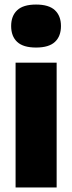

<svg xmlns="http://www.w3.org/2000/svg" viewBox="-20 -824 318 844"><path d="M48.5 0V-548.5H229V0ZM138.5 -615Q82 -615 55.5 -639.8Q29 -664.5 29 -709.5Q29 -754 55.5 -779Q82 -804 138.5 -804Q195 -804 221.5 -779Q248 -754 248 -709.5Q248 -664.5 221.5 -639.8Q195 -615 138.5 -615Z"/></svg>

Font: Encode Sans SemiCondensed SemiCondensed ExtraBold
Style: Regular
Weight: 800
Width: 4
Designer: Multiple Designers
Foundry: Impallari Type
Version: Version 3.000; ttfautohint (v1.8.3) -l 8 -r 50 -G 200 -x 14 